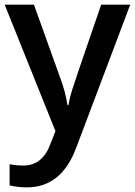

<svg xmlns="http://www.w3.org/2000/svg" viewBox="-20 -560 576 820"><path d="M0 -540H125L234.9 -233.9Q259.8 -168.5 268.1 -110.8H272Q276.4 -137.7 288.1 -176Q299.8 -214.4 412.1 -540H536.1L305.2 71.8Q242.2 240.2 95.2 240.2Q57.1 240.2 21 231.9V141.1Q46.9 147 80.1 147Q163.1 147 196.8 50.8L216.8 0Z"/></svg>

Font: f2_18033          
Style: Regular
Weight: 600
Foundry: Ascender Corporation
Version: Version 1.10